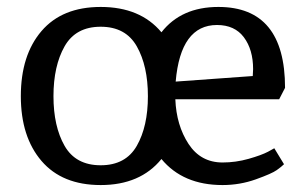

<svg xmlns="http://www.w3.org/2000/svg" viewBox="-20 -523 869 553"><path d="M609 -503Q801 -503 801 -270L784 -237H485Q488 -162 523 -108.5Q558 -55 621 -55Q659 -55 696 -65.5Q733 -76 752 -86L770 -96L798 -50Q791 -43 777 -33Q763 -23 717 -6.5Q671 10 621 10Q507 10 445 -65Q384 10 270 10Q159 10 99.5 -59.5Q40 -129 40 -246Q40 -364 99.5 -433.5Q159 -503 270 -503Q384 -503 445 -430Q502 -503 609 -503ZM374 -389.5Q342 -446 270 -446Q198 -446 166 -389.5Q134 -333 134 -246Q134 -159 166 -103Q198 -47 270 -47Q342 -47 374 -103Q406 -159 406 -246Q406 -333 374 -389.5ZM605 -451Q500 -451 486 -288L708 -304Q709 -319 709 -324Q709 -380 682.5 -415.5Q656 -451 605 -451Z"/></svg>

Font: Andada
Style: Regular
Weight: 400
Designer: Carolina Giovagnoli
Foundry: Carolina Giovagnoli
Version: Version 1.003